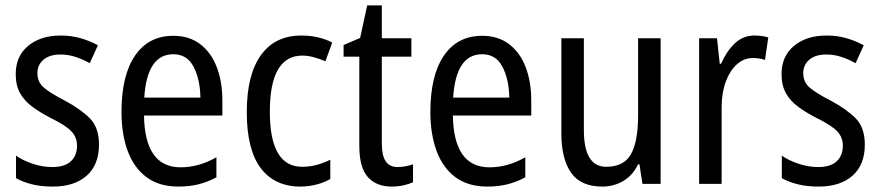

<svg xmlns="http://www.w3.org/2000/svg" viewBox="-20 -678 3245 708"><path d="M345 -145Q345 -70 299.5 -30Q254 10 175 10Q131 10 97.5 1.5Q64 -7 39 -21V-104Q63 -87 99.5 -74.5Q136 -62 173 -62Q218 -62 241 -83Q264 -104 264 -141Q264 -172 243 -194Q222 -216 167 -243Q128 -263 99 -284.5Q70 -306 54 -334.5Q38 -363 38 -405Q38 -471 84 -509Q130 -547 204 -547Q242 -547 276 -537.5Q310 -528 341 -511L311 -445Q286 -459 259 -468Q232 -477 203 -477Q163 -477 140.5 -458Q118 -439 118 -408Q118 -376 140.5 -356Q163 -336 219 -307Q277 -276 311 -242Q345 -208 345 -145Z M619 -546Q678 -546 718.5 -515Q759 -484 779.5 -430Q800 -376 800 -308V-252H511Q514 -61 646 -61Q713 -61 778 -98V-24Q746 -7 712.5 1.5Q679 10 638 10Q567 10 520.5 -24.5Q474 -59 451 -121Q428 -183 428 -265Q428 -400 478 -473Q528 -546 619 -546ZM619 -478Q522 -478 512 -318H719Q718 -385 694 -431.5Q670 -478 619 -478Z M1088 10Q993 10 941.5 -58Q890 -126 890 -265Q890 -402 942 -474.5Q994 -547 1091 -547Q1125 -547 1154 -540Q1183 -533 1205 -521L1180 -452Q1159 -461 1137 -467Q1115 -473 1095 -473Q975 -473 975 -266Q975 -63 1094 -63Q1122 -63 1148 -70Q1174 -77 1198 -89V-18Q1176 -5 1146.5 2.5Q1117 10 1088 10Z M1447 -62Q1461 -62 1476 -65Q1491 -68 1503 -72V-6Q1488 1 1467.5 5.5Q1447 10 1424 10Q1368 10 1336.5 -25Q1305 -60 1305 -140V-469H1247V-512L1308 -538L1334 -658H1388V-537H1497V-469H1388V-148Q1388 -105 1402 -83.5Q1416 -62 1447 -62Z M1758 -546Q1817 -546 1857.5 -515Q1898 -484 1918.5 -430Q1939 -376 1939 -308V-252H1650Q1653 -61 1785 -61Q1852 -61 1917 -98V-24Q1885 -7 1851.5 1.5Q1818 10 1777 10Q1706 10 1659.5 -24.5Q1613 -59 1590 -121Q1567 -183 1567 -265Q1567 -400 1617 -473Q1667 -546 1758 -546ZM1758 -478Q1661 -478 1651 -318H1858Q1857 -385 1833 -431.5Q1809 -478 1758 -478Z M2416 -537V0H2349L2338 -72H2333Q2313 -31 2278 -10.5Q2243 10 2201 10Q2121 10 2085.5 -41.5Q2050 -93 2050 -186V-537H2133V-199Q2133 -63 2215 -63Q2281 -63 2307 -110Q2333 -157 2333 -253V-537Z M2762 -547Q2774 -547 2787 -545.5Q2800 -544 2813 -540L2801 -457Q2781 -464 2756 -464Q2723 -464 2697 -440.5Q2671 -417 2656 -376Q2641 -335 2641 -282V0H2558V-537H2624L2634 -443H2639Q2659 -489 2689.5 -518Q2720 -547 2762 -547Z M3169 -145Q3169 -70 3123.5 -30Q3078 10 2999 10Q2955 10 2921.5 1.5Q2888 -7 2863 -21V-104Q2887 -87 2923.5 -74.5Q2960 -62 2997 -62Q3042 -62 3065 -83Q3088 -104 3088 -141Q3088 -172 3067 -194Q3046 -216 2991 -243Q2952 -263 2923 -284.5Q2894 -306 2878 -334.5Q2862 -363 2862 -405Q2862 -471 2908 -509Q2954 -547 3028 -547Q3066 -547 3100 -537.5Q3134 -528 3165 -511L3135 -445Q3110 -459 3083 -468Q3056 -477 3027 -477Q2987 -477 2964.5 -458Q2942 -439 2942 -408Q2942 -376 2964.5 -356Q2987 -336 3043 -307Q3101 -276 3135 -242Q3169 -208 3169 -145Z"/></svg>

Font: Noto Sans Myanmar Condensed
Style: Regular
Weight: 400
Width: 3
Designer: Monotype Design Team
Foundry: Monotype Imaging Inc.
Version: Version 2.107; ttfautohint (v1.8.4.7-5d5b)